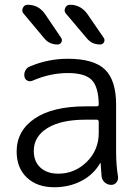

<svg xmlns="http://www.w3.org/2000/svg" viewBox="-20 -777 581 807"><path d="M96 -757Q143 -757 170 -717L237 -618Q243 -609 238 -599.5Q233 -590 222 -590Q187 -590 166 -616L79 -720Q70 -730 76 -743.5Q82 -757 96 -757ZM348 -717 416 -618Q422 -609 417 -599.5Q412 -590 401 -590Q366 -590 345 -616L257 -720Q248 -730 254 -743.5Q260 -757 274 -757Q320 -757 348 -717ZM341 -274Q236 -274 179 -238.5Q122 -203 122 -143Q122 -98 150 -72.5Q178 -47 225 -47Q294 -47 344.5 -96.5Q395 -146 395 -218V-265Q395 -274 386 -274ZM208 10Q136 10 93 -30.5Q50 -71 50 -140Q50 -227 125.5 -278.5Q201 -330 341 -330H386Q395 -330 395 -338Q394 -412 365.5 -441Q337 -470 265 -470Q191 -470 117 -438Q106 -433 95.5 -438Q85 -443 83 -454Q80 -467 86 -479.5Q92 -492 104 -497Q181 -530 265 -530Q374 -530 421 -485Q468 -440 468 -337V-140Q468 -82 476 -35Q478 -21 469.5 -10.5Q461 0 448 0Q432 0 420.5 -10Q409 -20 407 -35Q405 -54 403 -90Q403 -92 401 -92Q400 -92 400 -90Q373 -43 322 -16.5Q271 10 208 10Z"/></svg>

Font: Rounded Mplus 1c
Style: Regular
Weight: 400
Version: Version 1.059.20150529